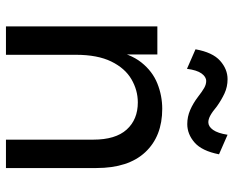

<svg xmlns="http://www.w3.org/2000/svg" viewBox="-88 -678 766 629"><g transform="rotate(90 294.5 -363.0)"><path d="M530 0H437V-286Q437 -359 404 -395.5Q371 -432 315 -432Q275 -432 239 -411Q203 -390 181 -345Q159 -300 159 -229V0H66V-496H158V-344H144Q155 -407 184 -443.5Q213 -480 253 -496Q293 -512 336 -512Q426 -512 478 -456.5Q530 -401 530 -296ZM421 -726 485 -698Q474 -642 446.5 -618Q419 -594 386 -594Q362 -594 340 -603.5Q318 -613 297 -629Q279 -643 267.5 -649.5Q256 -656 245 -656Q231 -656 220 -640.5Q209 -625 205 -593L141 -621Q151 -677 178.5 -701.5Q206 -726 239 -726Q264 -726 285.5 -716Q307 -706 328 -691Q346 -676 358 -669.5Q370 -663 380 -663Q394 -663 405 -678.5Q416 -694 421 -726Z"/></g></svg>

Font: Wix Madefor Display Medium
Style: Regular
Weight: 500
Designer: Dalton Maag Ltd
Foundry: Dalton Maag Ltd
Version: Version 3.100